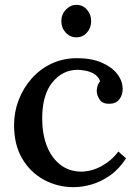

<svg xmlns="http://www.w3.org/2000/svg" viewBox="-20 -756 567 792"><path d="M284 16Q217 16 161 -14.5Q105 -45 71.5 -102Q38 -159 38 -240Q38 -294 57 -343.5Q76 -393 110.5 -432Q145 -471 192.5 -493.5Q240 -516 298 -516Q357 -516 399 -498Q441 -480 463.5 -451Q486 -422 486 -388Q486 -364 472 -346Q458 -328 432 -328Q403 -327 391 -345.5Q379 -364 379 -380Q379 -389 382 -400.5Q385 -412 393 -421Q385 -442 367 -452Q349 -462 330 -465Q311 -468 298 -468Q237 -467 195.5 -415.5Q154 -364 154 -267Q154 -205 172.5 -156Q191 -107 227 -78Q263 -49 313 -48Q358 -48 400 -71.5Q442 -95 468 -131L500 -103Q471 -58 433.5 -32Q396 -6 357.5 5Q319 16 284 16ZM295 -602Q269 -602 251 -621.5Q233 -641 233 -669Q233 -697 252 -716.5Q271 -736 295 -736Q321 -736 338.5 -716.5Q356 -697 356 -669Q356 -641 338.5 -621.5Q321 -602 295 -602Z"/></svg>

Font: Lora Medium
Style: Regular
Weight: 500
Designer: Olga Karpushina, Alexei Vanyashin (Cyrillic)
Foundry: Cyreal
Version: Version 3.004